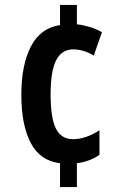

<svg xmlns="http://www.w3.org/2000/svg" viewBox="-20 -744 499 774"><path d="M290 -646Q316 -643 342.5 -635Q369 -627 391 -614L358 -520Q337 -533 315.5 -539Q294 -545 276 -545Q229 -545 206.5 -501.5Q184 -458 184 -363Q184 -268 205.5 -225.5Q227 -183 274 -183Q326 -183 381 -219V-120Q343 -93 290 -86V10H222V-86Q141 -96 103.5 -168.5Q66 -241 66 -362Q66 -482 104.5 -556.5Q143 -631 222 -643V-724H290Z"/></svg>

Font: Noto Sans Bengali ExtraCondensed SemiBold
Style: Regular
Weight: 600
Width: 2
Designer: Joana Ranito - Universal Thirst; Jelle Bosma - Monotype Design Team
Foundry: Universal Thirst ehf.
Version: Version 3.000; ttfautohint (v1.8.4.7-5d5b)